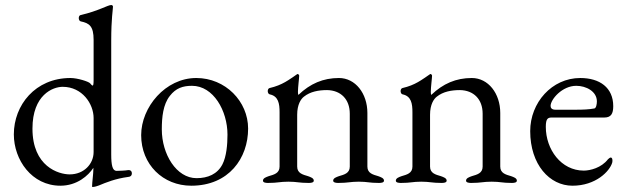

<svg xmlns="http://www.w3.org/2000/svg" viewBox="-20 -724 2487 763"><path d="M229 -379C307 -379 352 -311 352 -255V-120C352 -72 313 -31 257 -31C213 -31 109 -62 109 -213C109 -347 190 -379 229 -379ZM338 -393C332 -400 288 -414 260 -414C120 -414 35 -306 35 -190C35 -89 106 14 220 14C286 14 331 -26 351 -57V-51C351 -34 346 2 346 15C346 18 345 19 349 19C355 19 369 15 373 13C402 1 438 -14 490 -21C495 -21 504 -24 504 -35C504 -47 494 -49 489 -48C479 -46 453 -45 443 -45C427 -45 422 -68 422 -110V-562C422 -652 429 -686 429 -698C428 -702 426 -704 422 -704C408 -704 373 -681 300 -664C295 -663 293 -657 293 -652C293 -646 296 -640 301 -639C335 -632 352 -620 352 -566V-408C352 -390 351 -384 348 -384C346 -384 342 -388 338 -393Z M760 -414C637 -414 541 -298 541 -187C541 -70 628 14 740 14C890 14 966 -96 966 -213C966 -321 876 -414 760 -414ZM743 -383C828 -383 884 -284 884 -189C884 -150 880 -102 864 -71C844 -32 806 -16 761 -16C681 -16 623 -111 623 -210C623 -258 628 -309 655 -343C679 -374 707 -383 743 -383Z M1280 -366C1334 -365 1370 -330 1370 -272V-62C1370 -35 1347 -30 1327 -24C1316 -20 1304 -16 1304 -6C1304 2 1317 3 1324 3C1364 3 1371 -2 1406 -2C1441 -2 1446 3 1486 3C1494 3 1506 2 1506 -6C1506 -16 1494 -20 1483 -24C1463 -30 1440 -35 1440 -62V-275C1440 -353 1392 -414 1327 -414C1264 -414 1212.5 -391.5 1166 -347C1164.6 -348.4 1164 -353 1164 -359C1164 -378 1169 -414 1169 -423C1169 -427 1165 -430 1162 -430C1128 -407 1103 -386 1051 -374C1047 -373 1044 -368 1044 -362C1044 -356 1047 -350 1052 -349C1086 -342 1091.2 -313 1091 -277V-62C1091 -35 1068 -30 1048 -24C1037 -20 1025 -16 1025 -6C1025 2 1037 3 1045 3C1085 3 1091 -2 1126 -2C1161 -2 1167 3 1207 3C1215 3 1227 2 1227 -6C1227 -16 1215 -20 1204 -24C1184 -30 1161 -35 1161 -62V-268C1161 -309 1176 -331 1188 -340C1213 -360 1246 -366 1280 -366Z M1808 -366C1862 -365 1898 -330 1898 -272V-62C1898 -35 1875 -30 1855 -24C1844 -20 1832 -16 1832 -6C1832 2 1845 3 1852 3C1892 3 1899 -2 1934 -2C1969 -2 1974 3 2014 3C2022 3 2034 2 2034 -6C2034 -16 2022 -20 2011 -24C1991 -30 1968 -35 1968 -62V-275C1968 -353 1920 -414 1855 -414C1792 -414 1740.5 -391.5 1694 -347C1692.6 -348.4 1692 -353 1692 -359C1692 -378 1697 -414 1697 -423C1697 -427 1693 -430 1690 -430C1656 -407 1631 -386 1579 -374C1575 -373 1572 -368 1572 -362C1572 -356 1575 -350 1580 -349C1614 -342 1619.2 -313 1619 -277V-62C1619 -35 1596 -30 1576 -24C1565 -20 1553 -16 1553 -6C1553 2 1565 3 1573 3C1613 3 1619 -2 1654 -2C1689 -2 1695 3 1735 3C1743 3 1755 2 1755 -6C1755 -16 1743 -20 1732 -24C1712 -30 1689 -35 1689 -62V-268C1689 -309 1704 -331 1716 -340C1741 -360 1774 -366 1808 -366Z M2270 -383C2309 -383 2352 -361 2352 -321C2352 -310 2349 -294 2342 -293C2321 -289 2298 -288 2269 -288H2187C2173 -288 2168 -295 2168 -303C2168 -329 2214 -383 2270 -383ZM2286 -414C2173 -414 2087 -316 2087 -203C2087 -70 2164 14 2255 14C2347 14 2403 -43 2413 -78C2415 -86 2414 -98 2407 -98C2404 -98 2399 -94 2396 -91C2370 -57 2325 -46 2300 -46C2210 -46 2149 -130 2149 -220C2149 -254 2158 -257 2174 -257H2382C2408 -257 2417 -272 2417 -302C2417 -376 2363 -414 2286 -414Z"/></svg>

Font: EB Garamond 12
Style: Regular
Weight: 400
Version: Version 0.016+